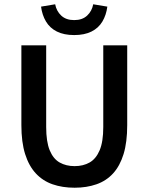

<svg xmlns="http://www.w3.org/2000/svg" viewBox="-20 -866 695 898"><path d="M329 12Q272 12 226 -4Q180 -20 147.5 -55Q115 -90 97.5 -145.5Q80 -201 80 -281V-654H196V-272Q196 -203 212.5 -163Q229 -123 259 -106Q289 -89 329 -89Q369 -89 399 -106Q429 -123 446 -163Q463 -203 463 -272V-654H575V-281Q575 -201 558 -145.5Q541 -90 509 -55Q477 -20 431 -4Q385 12 329 12ZM327 -702Q279 -702 246 -718.5Q213 -735 195 -765.5Q177 -796 172 -835L238 -846Q244 -814 266.5 -793Q289 -772 327 -772Q365 -772 387.5 -793Q410 -814 416 -846L482 -835Q477 -796 459 -765.5Q441 -735 408 -718.5Q375 -702 327 -702Z"/></svg>

Font: Mada SemiBold
Style: Regular
Weight: 600
Designer: Khaled Hosny
Version: Version 1.5